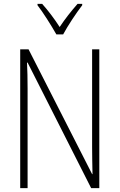

<svg xmlns="http://www.w3.org/2000/svg" viewBox="-20 -968 615 988"><path d="M270 -791H305C329 -836 371 -899 403 -941V-948H379C344 -908 315 -871 287 -829C261 -870 226 -916 197 -948H173V-941C201 -905 244 -837 270 -791ZM491 0V-714H454V-211C454 -174 455 -120 456 -72H454L127 -714H84V0H122V-512C122 -566 121 -606 119 -646H122L449 0Z"/></svg>

Font: Noto Sans Myanmar Condensed ExtraLight
Style: Regular
Weight: 200
Width: 3
Designer: Monotype Design Team
Foundry: Monotype Imaging Inc.
Version: Version 2.107